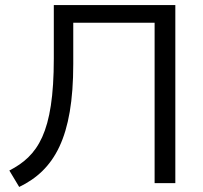

<svg xmlns="http://www.w3.org/2000/svg" viewBox="-20 -725 802 760"><path d="M17 -50 56 15C195 -52 270 -181 270 -472V-635H592V0H674V-705H193V-493C193 -197 129 -108 17 -50Z"/></svg>

Font: Poppy and Pepper
Style: Regular
Weight: 400
Designer: Thy Ha
Foundry: Thy Ha
Version: Version 0.001;Glyphs 3.2 (3227)